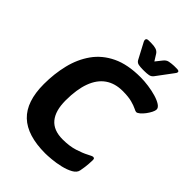

<svg xmlns="http://www.w3.org/2000/svg" viewBox="-257 -1010 1133 1133"><g transform="rotate(45 309.5 -443.5)"><path d="M417 -708Q449 -708 484.5 -703Q520 -698 550.5 -689Q581 -680 600 -667.5Q619 -655 619 -640Q619 -630 611 -614Q603 -598 591 -582Q579 -566 566 -555Q553 -544 544 -544Q538 -544 522.5 -552Q507 -560 477.5 -568Q448 -576 400 -576Q336 -576 291.5 -545Q247 -514 224 -452Q201 -390 201 -298Q201 -212 238 -167.5Q275 -123 351 -123Q408 -123 450.5 -136.5Q493 -150 519 -164Q545 -178 552 -178Q556 -178 560 -175.5Q564 -173 564 -163Q564 -158 562.5 -131Q561 -104 554 -68Q550 -45 523 -30Q496 -15 459.5 -6.5Q423 2 389 5Q355 8 337 8Q187 8 114.5 -61Q42 -130 42 -276Q42 -362 61 -440Q80 -518 123 -578.5Q166 -639 238 -673.5Q310 -708 417 -708ZM533 -895Q552 -895 552 -885Q552 -878 545 -870L469 -768Q459 -755 443.5 -752Q428 -749 406 -749H395Q373 -749 358.5 -752Q344 -755 336 -768L282 -870Q279 -877 279 -882Q279 -895 298 -895H320Q342 -895 358.5 -890Q375 -885 384 -871L409 -831L440 -870Q453 -887 470.5 -890.5Q488 -894 509 -895Z"/></g></svg>

Font: Asap VF Beta
Style: Italic
Weight: 400
Italic angle: -6°
Designer: Pablo Cosgaya
Foundry: Pablo Cosgaya
Version: Version 1.007